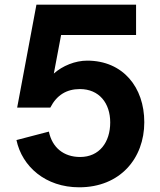

<svg xmlns="http://www.w3.org/2000/svg" viewBox="-20 -783 680 817"><path d="M317 14C174 14 74 -74 50 -187L188 -223C202 -155 251 -115 321 -115C403 -115 449 -178 449 -262C449 -344 402 -404 320 -404C263 -404 221 -378 194 -325H53L135 -763H559V-634H240L209 -470C246 -503 300 -525 351 -525C503 -525 594 -412 594 -263C594 -109 491 14 317 14Z"/></svg>

Font: Swile Sans
Style: Bold
Weight: 700
Designer: Lord
Foundry: Lord
Version: Version 1.477;FEAKit 1.0